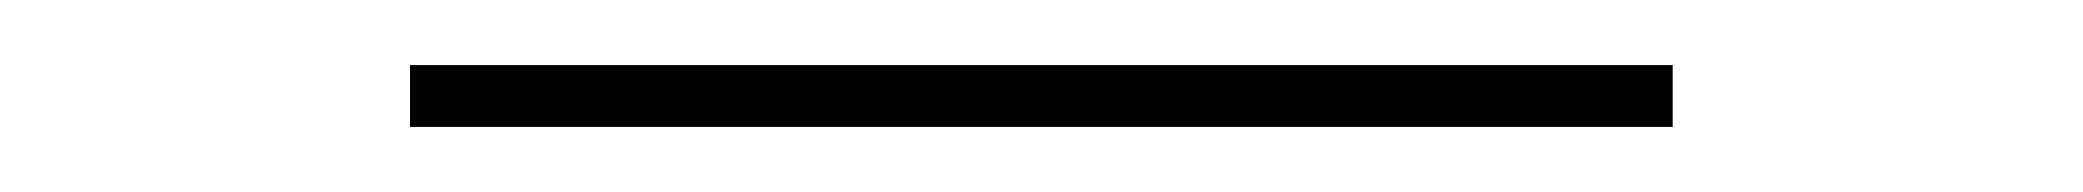

<svg xmlns="http://www.w3.org/2000/svg" viewBox="-20 -20 640 59"><path d="M494 19H106V0H494Z"/></svg>

Font: Iosevka HT Thin Extended
Style: Regular
Weight: 100
Width: 7
Monospace: yes
Designer: Belleve Invis
Foundry: Belleve Invis
Version: Version 32.3.0; ttfautohint (v1.8.4)